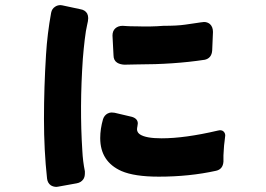

<svg xmlns="http://www.w3.org/2000/svg" viewBox="-20 -751 1040 751"><path d="M164 -53Q152 -163 152 -285.5Q152 -408 160 -537Q165 -619 180 -701Q183 -717 196 -725Q205 -731 217 -731Q220 -731 224 -730L294 -715Q313 -712 321 -698Q325 -690 325 -680Q325 -670 320.5 -652Q316 -634 311.5 -596.5Q307 -559 304 -521Q291 -331 302 -162Q304 -120 312 -81Q312 -77 312 -73Q312 -59 306 -50Q297 -37 280 -34L208 -21Q205 -20 201 -20Q189 -20 179 -26Q166 -35 164 -53ZM420 -612Q420 -630 431 -640Q442 -650 460 -650Q464 -650 475.5 -649Q487 -648 513 -648H514Q570 -646 619 -650Q673 -650 703.5 -654.5Q734 -659 745 -660.5Q756 -662 765 -663.5Q774 -665 778 -665Q791 -665 801 -657Q813 -646 813 -626Q813 -625 810 -554Q808 -523 780 -517H779Q661 -499 516 -499Q476 -498 466 -498Q449 -499 438 -506Q424 -515 424 -535Q420 -610 420 -612ZM601 -60Q506 -60 455 -82Q372 -119 372 -211Q372 -247 383 -285Q388 -300 401 -307Q409 -311 416 -311Q423 -311 428 -310L496 -294Q519 -287 519 -268Q519 -264 517.5 -257Q516 -250 516 -245.5Q516 -241 517 -239Q519 -231 528 -225Q551 -210 612 -210Q703 -210 831 -240Q846 -244 853.5 -237.5Q861 -231 861 -221Q861 -217 858.5 -199Q856 -181 855.5 -168Q855 -155 854 -143V-119Q852 -89 825 -83Q721 -60 601 -60Z"/></svg>

Font: Tsunagi Gothic Black
Style: Regular
Weight: 900
Designer: Yoshimichi Ohira
Foundry: Positype
Version: Version 1.001